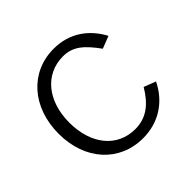

<svg xmlns="http://www.w3.org/2000/svg" viewBox="-142 -682 834 834"><g transform="rotate(-45 274.5 -265.0)"><path d="M290 -540C146 -540 44 -426 44 -263C44 -101 146 10 290 10C387 10 463 -41 504 -125L449 -146C410 -80 363 -42 294 -42C184 -42 111 -131 111 -265C111 -398 186 -488 295 -488C356 -488 393 -455 441 -389L498 -411C458 -486 389 -540 290 -540Z"/></g></svg>

Font: 18Franklin Light
Style: Regular
Weight: 300
Designer: Pablo Impallari, Rodrigo Fuenzalida (Modified by Dan O. Williams)
Version: Version 0.025;PS 000.025;hotconv 1.0.88;makeotf.lib2.5.64775